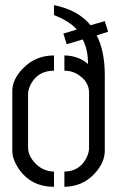

<svg xmlns="http://www.w3.org/2000/svg" viewBox="-20 -717 450 738"><path d="M27.3 -137.7V-367.2Q27.3 -412.1 68.4 -454.1Q116.2 -503.9 187.5 -503.9V-445.3Q126 -445.3 98.6 -393.6Q87.9 -373 87.9 -354.5V-150.4Q87.9 -114.3 122.1 -83Q151.4 -57.6 187.5 -57.6V1Q97.7 1 49.8 -71.3Q27.3 -106.4 27.3 -137.7ZM187.5 -659.2V-697.3Q280.3 -678.7 328.1 -620.1L382.8 -635.7L395.5 -594.7L351.6 -581.1Q382.8 -520.5 382.8 -427.7V-137.7Q382.8 -91.8 342.8 -48.8Q296.9 0 227.5 1V-57.6Q284.2 -57.6 311.5 -108.4Q322.3 -129.9 322.3 -148.4V-361.3Q322.3 -400.4 285.2 -426.8Q259.8 -445.3 227.5 -445.3V-503.9Q282.2 -502.9 318.4 -470.7Q318.4 -526.4 297.9 -565.4L236.3 -546.9L223.6 -587.9L275.4 -603.5Q248 -634.8 187.5 -659.2Z"/></svg>

Font: Post No Bills Jaffna Medium
Style: Regular
Weight: 500
Designer: Kosala Senevirathne, Siva Puranthara, Lasantha Premarathna, Tharique Azeez
Foundry: Mooniak
Version: Version 1.220 ; ttfautohint (v1.6)